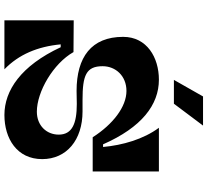

<svg xmlns="http://www.w3.org/2000/svg" viewBox="-55 -885 940 870"><g transform="rotate(90 415.0 -450.0)"><path d="M417 -900 342 -768H450L549 -900ZM72 -314V0H294C227 -65 191 -150 181 -255H194C278 -75 390 0 501 0C608 0 701 -57 701 -171C701 -282 614 -354 485 -354H432C322 -354 280 -370 280 -445C280 -504 324 -553 392 -553C464 -553 543 -492 602 -400H757V-700H559C611 -630 638 -535 646 -447H634C557 -622 455 -700 341 -700C241 -700 147 -646 147 -538C147 -394 239 -327 392 -327C412 -327 432 -328 451 -328C540 -328 590 -307 590 -246C590 -191 549 -147 486 -147C396 -147 268 -221 216 -313Z"/></g></svg>

Font: Space Cowgirl Bold
Style: Regular
Weight: 700
Designer: Valery Marier
Foundry: Valery Marier
Version: Version 1.000;hotconv 1.0.109;makeotfexe 2.5.65596